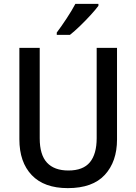

<svg xmlns="http://www.w3.org/2000/svg" viewBox="-20 -1054 704 991"><path d="M584 -334Q584 -220 521 -151.5Q458 -83 330 -83Q208 -83 144 -150Q80 -217 80 -335V-807H185V-340Q185 -255 222.5 -214.5Q260 -174 333 -174Q409 -174 444 -216.5Q479 -259 479 -341V-807H584ZM488 -1024Q474 -1005 448 -976.5Q422 -948 393 -920Q364 -892 341 -874H273V-886Q297 -918 324 -959Q351 -1000 369 -1034H488Z"/></svg>

Font: Noto Sans Telugu UI SemiCondensed Medium
Style: Regular
Weight: 500
Width: 4
Designer: Jelle Bosma - Monotype Design Team
Foundry: Monotype Imaging Inc.
Version: Version 2.005; ttfautohint (v1.8.4.7-5d5b)